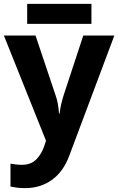

<svg xmlns="http://www.w3.org/2000/svg" viewBox="-20 -729 609 989"><path d="M0 -546H163L266 -239Q274 -217 278 -193.5Q282 -170 284 -144H287Q290 -170 295.5 -193.5Q301 -217 308 -239L409 -546H569L338 70Q307 155 247.5 197.5Q188 240 110 240Q85 240 66.5 237.5Q48 235 34 232V114Q45 116 60.5 118Q76 120 93 120Q140 120 167.5 91.5Q195 63 208 23L217 -4ZM451 -709V-606H120V-709Z"/></svg>

Font: Noto IKEA Arabic
Style: Bold
Weight: 700
Designer: Monotype Design Team
Foundry: Monotype Imaging Inc.
Version: Version 1.200